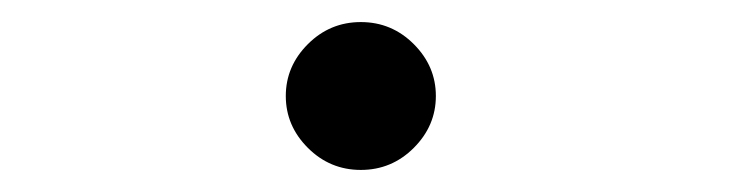

<svg xmlns="http://www.w3.org/2000/svg" viewBox="-20 -144 680 174"><path d="M259 -10Q239 -30 239 -57Q239 -84 259 -104Q279 -124 307 -124Q335 -124 355 -104Q375 -84 375 -57Q375 -30 355 -10Q335 10 307 10Q279 10 259 -10Z"/></svg>

Font: Libertinus Mono
Style: Regular
Weight: 400
Designer: Philipp H. Poll
Foundry: Khaled Hosny
Version: Version 6.7